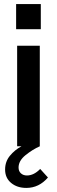

<svg xmlns="http://www.w3.org/2000/svg" viewBox="-20 -717 279 941"><path d="M64 -493H175V0Q139 16 105 43.5Q71 71 71 104Q71 122 82.5 132.5Q94 143 112 143Q146 143 177 111L215 153Q171 204 109 204Q64 204 34.5 179.5Q5 155 5 114Q5 75 28.5 46.5Q52 18 85 0H64ZM59 -697H180V-574H59Z"/></svg>

Font: Hanken Grotesk SemiBold
Style: Regular
Weight: 600
Designer: Alfredo Marco Pradil
Foundry: Hanken Design Co.
Version: Version 3.014